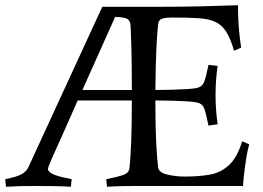

<svg xmlns="http://www.w3.org/2000/svg" viewBox="-20 -711 1007 734"><path d="M475 -69Q475 -69 477 -91.5Q479 -114 481.5 -170Q484 -226 484 -327H277Q248 -260 222 -202.5Q196 -145 179.5 -108Q163 -71 163 -63Q168 -50 190 -42Q212 -34 254 -26L251 3Q220 1 188 0.5Q156 0 118 0Q81 0 58 0.5Q35 1 3 3L0 -26Q45 -35 63.5 -45.5Q82 -56 90 -75L371 -685H588Q674 -685 755 -687Q836 -689 890 -691V-680Q890 -657 891.5 -628.5Q893 -600 896 -573.5Q899 -547 902 -529L875 -517Q861 -564 844.5 -590Q828 -616 803 -627.5Q778 -639 738 -641.5Q698 -644 637 -644Q615 -644 601 -640Q587 -636 585 -621Q585 -621 582.5 -597Q580 -573 577.5 -517.5Q575 -462 574 -367Q606 -367 638 -368Q670 -369 696 -370.5Q722 -372 734 -375Q753 -380 760 -396.5Q767 -413 777 -463L812 -459Q808 -432 806 -404Q804 -376 804 -348Q804 -320 806 -292Q808 -264 812 -236L777 -231Q767 -281 760 -298Q753 -315 734 -319Q722 -322 696 -323.5Q670 -325 638 -326Q606 -327 574 -327Q574 -224 577 -168Q580 -112 582.5 -90Q585 -68 585 -68Q590 -50 622 -43Q654 -36 686 -36Q738 -36 780 -43Q822 -50 854 -78.5Q886 -107 906 -171L933 -159Q927 -141 922 -110Q917 -79 913.5 -48.5Q910 -18 909 0H509Q472 0 446.5 0.5Q421 1 389 3L386 -26Q431 -35 452 -42.5Q473 -50 475 -69ZM420 -646 295 -367H484Q484 -464 482.5 -518Q481 -572 480 -594Q479 -616 479 -616Q477 -635 463 -640.5Q449 -646 420 -646Z"/></svg>

Font: Average
Style: Regular
Weight: 400
Designer: Eduardo Tunni
Foundry: Eduardo Rodriguez Tunni
Version: Version 1.003; ttfautohint (v1.8.4.7-5d5b)